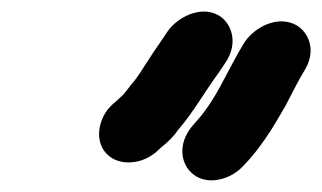

<svg xmlns="http://www.w3.org/2000/svg" viewBox="-20 -730 555 331"><path d="M357.9 -420.5C375.3 -424.2 390.1 -433 402.2 -447L412.4 -458C427.6 -475.9 445.2 -501.1 457.2 -522L472.4 -548C481.9 -565.8 488.5 -579.8 498.2 -597L505.8 -610C527.6 -646.9 508.9 -679.5 486.1 -689C451.8 -703.2 414.1 -678.6 399.6 -654L392 -641C368.8 -600.7 351.9 -559.4 323 -526L312.6 -514C272 -467.2 304.5 -409.2 357.9 -420.5ZM201.3 -450C218.3 -450 234 -455.7 248.2 -467L258 -476C270.7 -486 280.4 -496 287 -506C313.1 -536.1 332 -570.5 356.6 -604L368 -621C392.4 -655.9 378.7 -691.1 356.9 -703.5C325.6 -721.3 285.8 -700 269 -676L257.6 -659C249.2 -647 241.6 -635.7 234.8 -625C225.2 -610.5 217.5 -596.7 206.8 -585C199.7 -576 194.8 -568.3 188.4 -563L178.6 -554C164.3 -542.7 155.5 -528.3 152 -511C145.2 -476.8 167.3 -450 201.3 -450Z"/></svg>

Font: Smoothie
Style: It
Weight: 400
Foundry: Cannot Into Space Fonts
Version: Version 0.8